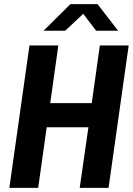

<svg xmlns="http://www.w3.org/2000/svg" viewBox="-20 -905 640 925"><path d="M25 0 122 -686H261L222 -408H422L461 -686H600L503 0H364L406 -292H205L164 0ZM190 -757 319 -885H450L549 -757H443L367 -857H401L294 -757Z"/></svg>

Font: Chivo Mono SemiBold
Style: Italic
Weight: 600
Italic angle: -8.05°
Monospace: yes
Version: Version 1.008